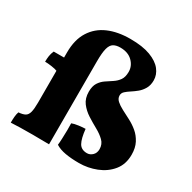

<svg xmlns="http://www.w3.org/2000/svg" viewBox="-160 -875 1042 1043"><g transform="rotate(30 361.0 -354.0)"><path d="M107 -365Q95 -370 71 -373.5Q47 -377 29 -377Q29 -396 31.5 -413Q34 -430 42 -448H107V-480Q107 -560 140 -612.5Q173 -665 231.5 -690.5Q290 -716 369 -716Q446 -716 495 -697.5Q544 -679 567.5 -649Q591 -619 591 -584Q591 -553 578.5 -531.5Q566 -510 548.5 -495.5Q531 -481 513 -469.5Q495 -458 483 -447Q471 -436 471 -421Q471 -402 486.5 -388Q502 -374 527 -361Q552 -348 580 -333.5Q608 -319 632.5 -298.5Q657 -278 673 -247.5Q689 -217 689 -174Q689 -114 656 -73.5Q623 -33 571 -12.5Q519 8 463 8Q415 8 377.5 1.5Q340 -5 315 -21Q317 -36 318 -62Q319 -88 319.5 -114.5Q320 -141 319 -158Q334 -164 360 -167.5Q386 -171 402 -171Q408 -113 423 -86.5Q438 -60 474 -60Q493 -60 508 -74.5Q523 -89 523 -113Q523 -144 502 -164.5Q481 -185 450 -202Q419 -219 388.5 -238.5Q358 -258 337 -285.5Q316 -313 316 -355Q316 -390 329.5 -411Q343 -432 363 -445.5Q383 -459 403 -472Q423 -485 436.5 -504Q450 -523 450 -556Q450 -593 422 -620.5Q394 -648 345 -648Q320 -648 303.5 -638.5Q287 -629 279.5 -601.5Q272 -574 272 -519V1Q246 1 217.5 0.5Q189 0 170 0Q82 0 33 3Q33 -17 34.5 -34.5Q36 -52 41 -66Q68 -68 82 -76Q96 -84 101.5 -105Q107 -126 107 -165Z"/></g></svg>

Font: Vollkorn ExtraBold
Style: Regular
Weight: 800
Designer: Friedrich Althausen
Foundry: Friedrich Althausen
Version: Version 5.000; ttfautohint (v1.8.3)